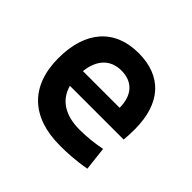

<svg xmlns="http://www.w3.org/2000/svg" viewBox="-132 -684 851 851"><g transform="rotate(45 293.0 -258.5)"><path d="M335.4 9.8C376.5 9.8 429.7 7.8 494.1 -3.9L481.4 -115.2C436 -106.4 392.6 -101.6 347.2 -101.6C257.3 -101.6 198.7 -138.7 179.7 -209H516.6C518.6 -230 519.5 -251.5 519.5 -275.9C519.5 -439.5 437 -527.3 292.5 -527.3C142.6 -527.3 56.6 -428.7 56.6 -259.8C56.6 -85.9 157.2 9.8 335.4 9.8ZM174.3 -295.9C183.1 -374.5 225.6 -418.5 293.5 -418.5C362.8 -418.5 404.3 -375 404.3 -295.9Z"/></g></svg>

Font: Cascadia Code NF SemiBold
Style: Regular
Weight: 600
Monospace: yes
Designer: Aaron Bell
Foundry: Saja Typeworks
Version: Version 2404.023